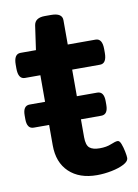

<svg xmlns="http://www.w3.org/2000/svg" viewBox="-77 -702 545 761"><g transform="rotate(-10 195.0 -321.5)"><path d="M37 -222Q10 -222 10 -261V-276Q10 -315 37 -315H99V-422H37Q10 -422 10 -465V-480Q10 -523 37 -523H99L113 -621Q118 -650 157 -650H182Q227 -650 227 -621V-523H339Q366 -523 366 -480V-465Q366 -422 339 -422H227V-315H309Q336 -315 336 -276V-261Q336 -222 309 -222H227V-150Q227 -118 240 -107Q253 -96 281 -96Q308 -96 327 -104Q346 -112 355 -112Q363 -112 368.5 -97.5Q374 -83 377.5 -65.5Q381 -48 381 -40Q381 -26 361 -15.5Q341 -5 311 1Q281 7 252 7Q181 7 140 -32Q99 -71 99 -140V-222Z"/></g></svg>

Font: Asap Expanded SemiBold
Style: Regular
Weight: 600
Width: 7
Designer: Pablo Cosgaya
Foundry: Omnibus-Type
Version: Version 3.001; ttfautohint (v1.8.4.7-5d5b)